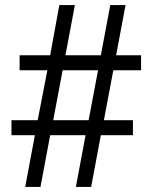

<svg xmlns="http://www.w3.org/2000/svg" viewBox="-20 -734 599 754"><path d="M79 0 117 -203H25V-262H128L166 -458H57V-517H177L213 -714H274L237 -517H376L413 -714H473L436 -517H534V-458H425L388 -262H502V-203H376L338 0H278L316 -203H177L139 0ZM189 -262H328L365 -458H226Z"/></svg>

Font: Noto Serif Old Uyghur
Style: Regular
Weight: 400
Designer: Lewis McGuffie
Foundry: Google LLC
Version: Version 1.003; ttfautohint (v1.8.4.7-5d5b)